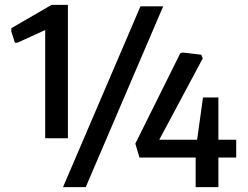

<svg xmlns="http://www.w3.org/2000/svg" viewBox="-20 -766 1017 786"><path d="M781 -121H551L534 -178L718 -548L728 -551L804 -542L810 -527L632 -194H787L811 -367H874V-194H947V-121H874V0H781ZM555 -740H648L331 0H238ZM165 -643 51 -591H41L26 -638L27 -651L191 -746H258V-200H165Z"/></svg>

Font: Encode Sans Narrow
Style: Medium
Weight: 500
Designer: Pablo Impallari, Andres Torresi
Foundry: Pablo Impallari, Andres Torresi
Version: Version 1.000; ttfautohint (v1.00) -l 8 -r 50 -G 200 -x 14 -